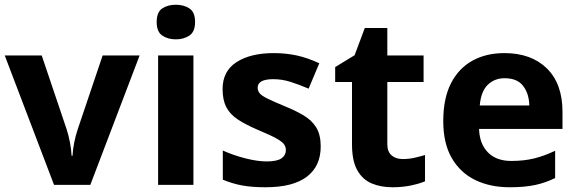

<svg xmlns="http://www.w3.org/2000/svg" viewBox="-20 -780 2436 810"><path d="M208 0 0 -546H156L261 -235Q270 -207 275.5 -177Q281 -147 282 -123H286Q289 -177 308 -235L413 -546H569L361 0Z M722 -760Q755 -760 779 -744.5Q803 -729 803 -687Q803 -646 779 -630Q755 -614 722 -614Q688 -614 664.5 -630Q641 -646 641 -687Q641 -729 664.5 -744.5Q688 -760 722 -760ZM796 -546V0H647V-546Z M1333 -162Q1333 -79 1274.5 -34.5Q1216 10 1100 10Q1043 10 1002 2.5Q961 -5 920 -22V-145Q964 -125 1015 -112Q1066 -99 1105 -99Q1149 -99 1167.5 -112Q1186 -125 1186 -146Q1186 -160 1178.5 -171Q1171 -182 1146 -196Q1121 -210 1068 -232Q1017 -254 984 -275.5Q951 -297 935 -327.5Q919 -358 919 -404Q919 -480 978 -518Q1037 -556 1135 -556Q1186 -556 1232 -546Q1278 -536 1327 -513L1282 -406Q1242 -423 1206 -434.5Q1170 -446 1133 -446Q1067 -446 1067 -410Q1067 -397 1075.5 -386.5Q1084 -376 1108.5 -364Q1133 -352 1181 -332Q1228 -313 1262 -292.5Q1296 -272 1314.5 -241.5Q1333 -211 1333 -162Z M1679 -109Q1704 -109 1727 -114Q1750 -119 1773 -126V-15Q1749 -5 1713.5 2.5Q1678 10 1636 10Q1587 10 1548.5 -6Q1510 -22 1487.5 -61.5Q1465 -101 1465 -171V-434H1394V-497L1476 -547L1519 -662H1614V-546H1767V-434H1614V-171Q1614 -140 1632 -124.5Q1650 -109 1679 -109Z M2108 -556Q2221 -556 2287 -491.5Q2353 -427 2353 -308V-236H2001Q2003 -173 2038.5 -137Q2074 -101 2137 -101Q2190 -101 2233 -111.5Q2276 -122 2322 -144V-29Q2282 -9 2237.5 0.5Q2193 10 2130 10Q2048 10 1985 -20.5Q1922 -51 1886 -113Q1850 -175 1850 -269Q1850 -365 1882.5 -428.5Q1915 -492 1973 -524Q2031 -556 2108 -556ZM2109 -450Q2066 -450 2037.5 -422Q2009 -394 2004 -335H2213Q2212 -385 2187 -417.5Q2162 -450 2109 -450Z"/></svg>

Font: Noto Sans Hanifi Rohingya
Style: Bold
Weight: 700
Designer: Monotype Design Team and DaltonMaag
Foundry: Google LLC
Version: Version 2.102; ttfautohint (v1.8.4.7-5d5b)